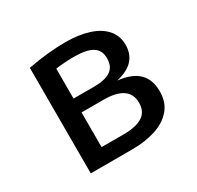

<svg xmlns="http://www.w3.org/2000/svg" viewBox="-124 -697 864 841"><g transform="rotate(-30 307.5 -276.5)"><path d="M550.3 -160Q550.3 -105.1 519.7 -69.5Q489.2 -33.8 436.9 -16.9Q384.6 0 319 0H108.7V-533.8Q212.3 -553.3 299 -553.3Q366.7 -553.3 417.2 -536.9Q467.7 -520.5 495.1 -488.7Q522.6 -456.9 522.6 -411.8Q522.6 -367.2 496.9 -337.7Q471.3 -308.2 412.8 -293.8Q482.1 -286.7 516.2 -253.6Q550.3 -220.5 550.3 -160ZM207.2 -472.8V-321.5H311.8Q365.6 -321.5 394.1 -340Q422.6 -358.5 422.6 -401.5Q422.6 -442.6 392.6 -460.8Q362.6 -479 299.5 -479Q252.8 -479 207.2 -472.8ZM316.9 -75.9Q382.6 -75.9 414.6 -96.9Q446.7 -117.9 446.7 -162.1Q446.7 -251.3 317.9 -251.3H207.2V-75.9Z"/></g></svg>

Font: Fira Code Fixed Retina
Style: Regular
Weight: 450
Monospace: yes
Designer: Carrois Corporate, Edenspiekermann AG, Nikita Prokopov
Foundry: Carrois Corporate, Edenspiekermann AG, Nikita Prokopov
Version: Version 5.002